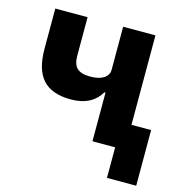

<svg xmlns="http://www.w3.org/2000/svg" viewBox="-100 -618 814 850"><g transform="rotate(15 307.0 -192.5)"><path d="M465 0V140H599V-115H509V-525H361V-327C361 -297 333 -274 277 -274C221 -274 198 -296 198 -348V-525H50V-341C50 -215 102 -154 220 -154C288 -154 332 -181 356 -223H361V0Z"/></g></svg>

Font: Braiins Sans
Style: Bold
Weight: 700
Designer: Mike Abbink, Paul van der Laan, Pieter van Rosmalen, Jiri Chlebus, Lubos Buracinsky
Foundry: Bold Monday, Sudetype
Version: Version 1.000;hotconv 1.0.109;makeotfexe 2.5.65596